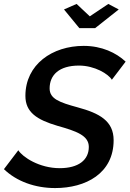

<svg xmlns="http://www.w3.org/2000/svg" viewBox="-37 -948 658 975"><path d="M288 -900 366 -805H446L566 -900L513 -928L419 -865L352 -928ZM-17 -89C47 -27 141 7 243 7C398 7 540 -67 540 -236C540 -334 468 -373 357 -403C265 -428 215 -446 215 -499C215 -567 263 -615 364 -615C444 -615 514 -572 531 -543L601 -635C553 -680 480 -715 388 -715C229 -715 92 -621 92 -461C92 -378 150 -340 255 -309C351 -282 414 -260 414 -202C414 -135 361 -94 266 -94C163 -94 78 -150 56 -185Z"/></svg>

Font: FIGSv2-sans-serif SmBold Italic
Style: Regular
Weight: 600
Italic angle: -12°
Designer: Matt McInerney, Pablo Impallari, Rodrigo Fuenzalida
Foundry: Matt McInerney, Pablo Impallari, Rodrigo Fuenzalida
Version: Version 4.020;hotconv 1.0.109;makeotfexe 2.5.65596